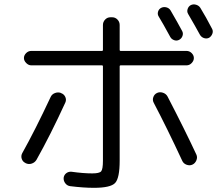

<svg xmlns="http://www.w3.org/2000/svg" viewBox="-20 -858 1040 897"><path d="M777.3 -808.6Q812.5 -748 831.1 -712.9Q836.9 -702.1 832.5 -689.9Q828.1 -677.7 816.9 -671.9Q805.7 -666 793.5 -670.4Q781.2 -674.8 775.4 -685.5Q739.3 -752 721.7 -780.3Q714.8 -791 718.3 -803.2Q721.7 -815.4 732.9 -821.3Q744.1 -827.1 757.3 -823.7Q770.5 -820.3 777.3 -808.6ZM916 -821.3Q942.4 -778.3 970.7 -723.6Q976.6 -712.9 972.2 -700.7Q967.8 -688.5 957 -681.6Q945.3 -675.8 932.6 -680.2Q919.9 -684.6 913.1 -697.3Q893.6 -733.4 859.4 -792Q852.5 -802.7 856.4 -815.4Q860.4 -828.1 871.1 -834Q882.8 -839.8 896 -835.9Q909.2 -832 916 -821.3ZM411.1 -47.9Q444.3 -47.9 452.6 -57.6Q460.9 -67.4 460.9 -107.4V-547.9Q460.9 -552.7 456.1 -552.7H126Q113.3 -552.7 102.5 -563.5Q91.8 -574.2 91.8 -586.9Q91.8 -599.6 102.1 -609.9Q112.3 -620.1 126 -620.1H456.1Q460.9 -620.1 460.9 -625V-741.2Q460.9 -755.9 471.2 -766.6Q481.4 -777.3 496.1 -777.3H503.9Q518.6 -777.3 528.8 -766.6Q539.1 -755.9 539.1 -741.2V-625Q539.1 -620.1 543.9 -620.1H851.6Q865.2 -620.1 875.5 -609.9Q885.7 -599.6 885.7 -586.9Q885.7 -574.2 875.5 -563.5Q865.2 -552.7 851.6 -552.7H543.9Q539.1 -552.7 539.1 -547.9V-107.4Q539.1 -25.4 517.6 -2.9Q496.1 19.5 418.9 19.5Q370.1 19.5 307.6 11.7Q293.9 9.8 285.2 -1.5Q276.4 -12.7 277.3 -27.3Q279.3 -41 289.6 -48.8Q299.8 -56.6 313.5 -55.7Q369.1 -47.9 411.1 -47.9ZM98.6 -96.7Q85.9 -102.5 81.5 -116.2Q77.1 -129.9 84 -142.6Q143.6 -249 216.8 -405.3Q222.7 -418 236.8 -423.3Q251 -428.7 264.6 -423.8L265.6 -422.9Q279.3 -418 285.2 -404.8Q291 -391.6 285.2 -378.9Q214.8 -225.6 150.4 -111.3Q142.6 -98.6 128.4 -93.8Q114.3 -88.9 99.6 -95.7ZM831.1 -107.4Q760.7 -258.8 698.2 -377.9Q691.4 -390.6 696.3 -404.3Q701.2 -418 713.9 -423.8Q726.6 -429.7 741.2 -424.8Q755.9 -419.9 762.7 -407.2Q845.7 -247.1 897.5 -135.7Q903.3 -123 897.5 -108.9Q891.6 -94.7 878.9 -88.9Q866.2 -83 851.6 -88.4Q836.9 -93.8 831.1 -107.4Z"/></svg>

Font: Rounded-L Mgen+ 2m regular
Style: Regular
Weight: 400
Designer: [Source Han Sans]
Ryoko NISHIZUKA  (kana & ideographs); Paul D. Hunt (Latin, Greek & Cyrillic); Wenlong ZHANG  (bopomofo
Version: Version 1.059.20150602